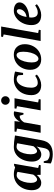

<svg xmlns="http://www.w3.org/2000/svg" viewBox="1193 -1927 947 3373"><g transform="rotate(-90 1666.5 -240.5)"><path d="M401.9 -43.9 455.1 -28.3 451.2 0H281.7L279.8 -67.4Q251 -31.2 214.6 -10.5Q178.2 10.3 140.6 10.3Q79.6 10.3 45.7 -33.7Q11.7 -77.6 11.7 -155.8Q11.7 -241.2 47.4 -314.2Q83 -387.2 146.7 -429Q210.4 -470.7 287.1 -470.7Q354.5 -470.7 409.7 -448.7L449.7 -466.8H476.1ZM140.1 -171.4Q140.1 -121.1 157 -91.6Q173.8 -62 199.2 -62Q218.8 -62 242.7 -81.5Q266.6 -101.1 285.6 -129.9L334 -404.8Q312 -421.4 273.4 -421.4Q237.3 -421.4 206.5 -387Q175.8 -352.5 158 -293.7Q140.1 -234.9 140.1 -171.4Z M642.6 -173.3Q642.6 -121.6 658.4 -92.3Q674.3 -63 698.7 -63Q715.8 -63 739 -80.1Q762.2 -97.2 784.2 -126.5L836.4 -410.6Q807.6 -422.9 773.4 -422.9Q737.3 -422.9 707.5 -389.2Q677.7 -355.5 660.2 -295.9Q642.6 -236.3 642.6 -173.3ZM514.2 -151.9Q514.2 -239.3 547.4 -314Q580.6 -388.7 638.9 -429.9Q697.3 -471.2 771 -471.2Q850.6 -471.2 973.6 -450.7L889.6 17.1Q871.1 118.2 811 165.5Q751 212.9 643.6 212.9Q598.1 212.9 553 203.1Q507.8 193.4 481.4 178.2L492.2 54.7H519.5L537.1 118.7Q554.7 136.7 582.5 148.2Q610.4 159.7 644 159.7Q676.8 159.7 698.7 147.5Q720.7 135.3 734.1 111.1Q747.6 86.9 756.3 36.6Q768.1 -35.2 779.3 -70.8Q749.5 -32.2 712.6 -10.5Q675.8 11.2 640.6 11.2Q583.5 11.2 548.8 -32.7Q514.2 -76.7 514.2 -151.9Z M1213.9 -360.4Q1240.7 -412.6 1279.1 -441.9Q1317.4 -471.2 1356 -471.2Q1379.4 -471.2 1396.5 -466.3L1368.2 -301.8H1341.3L1319.8 -368.7Q1283.2 -368.7 1255.9 -350.1Q1228.5 -331.5 1203.1 -291L1151.9 0H1020.5L1093.8 -415L1036.6 -426.8L1042 -459H1225.1Z M1553.7 -43.9 1611.8 -32.2 1606.4 0H1414.6L1487.8 -415L1443.4 -426.8L1448.7 -459H1627ZM1512.7 -619.1Q1512.7 -650.9 1534.9 -672.4Q1557.1 -693.8 1587.9 -693.8Q1619.1 -693.8 1640.9 -672.1Q1662.6 -650.4 1662.6 -619.1Q1662.6 -588.4 1641.1 -566.2Q1619.6 -543.9 1587.9 -543.9Q1556.6 -543.9 1534.7 -565.7Q1512.7 -587.4 1512.7 -619.1Z M1857.9 9.8Q1773.9 9.8 1727.8 -35.6Q1681.6 -81.1 1681.6 -161.1Q1681.6 -251.5 1717.5 -322.3Q1753.4 -393.1 1816.4 -432.1Q1879.4 -471.2 1952.6 -471.2Q1987.8 -471.2 2029.1 -464.6Q2070.3 -458 2096.2 -449.2L2072.3 -308.6H2037.1L2030.3 -392.1Q2003.9 -421.4 1959 -421.4Q1920.4 -421.4 1886 -387Q1851.6 -352.5 1832 -293.7Q1812.5 -234.9 1812.5 -166Q1812.5 -111.3 1834 -81.1Q1855.5 -50.8 1897 -50.8Q1933.6 -50.8 1963.6 -64Q1993.7 -77.1 2021.5 -96.7L2043 -65.9Q2002.9 -30.3 1953.9 -10.3Q1904.8 9.8 1857.9 9.8Z M2444.3 -305.2Q2444.3 -422.9 2383.3 -422.9Q2352.5 -422.9 2322.5 -385.7Q2292.5 -348.6 2274.2 -286.1Q2255.9 -223.6 2255.9 -155.8Q2255.9 -99.6 2273.9 -69.1Q2292 -38.6 2320.3 -38.6Q2351.6 -38.6 2380.9 -74.7Q2410.2 -110.8 2427.2 -172.4Q2444.3 -233.9 2444.3 -305.2ZM2309.1 9.8Q2226.1 9.8 2176.3 -42.5Q2126.5 -94.7 2126.5 -182.6Q2126.5 -261.7 2160.6 -328.1Q2194.8 -394.5 2256.1 -432.9Q2317.4 -471.2 2394 -471.2Q2477.1 -471.2 2526.9 -418.9Q2576.7 -366.7 2576.7 -278.8Q2576.7 -199.7 2542.5 -133.3Q2508.3 -66.9 2447 -28.6Q2385.7 9.8 2309.1 9.8Z M2772 -43.9 2830.1 -32.2 2824.7 0H2632.8L2748 -649.9L2703.6 -661.6L2709 -693.8H2887.2Z M3310.5 -371.1Q3310.5 -327.1 3278.3 -290Q3246.1 -252.9 3185.3 -229Q3124.5 -205.1 3047.4 -199.2Q3044.9 -189.5 3044.9 -166Q3044.9 -50.8 3133.3 -50.8Q3169.4 -50.8 3200.2 -64.7Q3231 -78.6 3257.8 -96.7L3279.3 -65.9Q3236.3 -29.8 3186 -10Q3135.7 9.8 3089.4 9.8Q3002.9 9.8 2957.5 -33.7Q2912.1 -77.1 2912.1 -161.1Q2912.1 -245.1 2947.8 -316.9Q2983.4 -388.7 3042 -429.9Q3100.6 -471.2 3163.6 -471.2Q3231 -471.2 3270.8 -444.1Q3310.5 -417 3310.5 -371.1ZM3055.2 -248Q3114.7 -254.4 3153.1 -291.3Q3191.4 -328.1 3191.4 -377.4Q3191.4 -397.9 3181.4 -408.2Q3171.4 -418.5 3157.7 -418.5Q3124 -418.5 3095 -368.7Q3065.9 -318.8 3055.2 -248Z"/></g></svg>

Font: Liberation Serif
Style: Bold Italic
Weight: 700
Italic angle: -16.333°
Designer: Steve Matteson
Foundry: Ascender Corporation
Version: Version 2.1.5